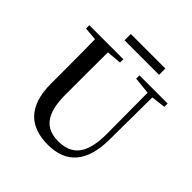

<svg xmlns="http://www.w3.org/2000/svg" viewBox="-230 -1070 1269 1269"><g transform="rotate(45 404.5 -435.0)"><path d="M277 -829H600V-888H277ZM511 -704 630 -692 632 -310C633 -122 567 -47 439 -47C322 -47 255 -114 255 -299V-397C255 -497 255 -597 256 -695L360 -704V-735H42V-704L134 -696C136 -596 136 -496 136 -397V-284C136 -64 245 18 407 18C577 18 670 -83 671 -296L674 -692L774 -704V-735H511Z"/></g></svg>

Font: Noto Serif CJK KR SemiBold
Style: Regular
Weight: 600
Designer: Ryoko NISHIZUKA 西塚涼子 (kana & ideographs); Frank Grießhammer (Latin, Greek & Cyrillic); Wenlong ZHANG 张文龙 (bopomofo); San
Foundry: Adobe
Version: Version 2.001;hotconv 1.1.0;makeotfexe 2.6.0